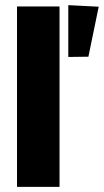

<svg xmlns="http://www.w3.org/2000/svg" viewBox="-20 -725 403 745"><path d="M46 -700H211V0H46ZM245 -705 363 -699 323 -505 245 -504Z"/></svg>

Font: Tilda Sans Black
Style: Regular
Weight: 900
Designer: ParaType Ltd
Foundry: ParaType Ltd
Version: Version 1.009